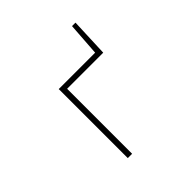

<svg xmlns="http://www.w3.org/2000/svg" viewBox="-170 -795 940 940"><g transform="rotate(-45 300.0 -325.0)"><path d="M195 0V-478H447L459 -650H483L475 -450H225V0Z"/></g></svg>

Font: Source Code Pro ExtraLight
Style: Regular
Weight: 200
Monospace: yes
Designer: Paul D. Hunt, Teo Tuominen
Foundry: Adobe Systems Incorporated
Version: Version 2.030;PS 1.000;hotconv 16.6.51;makeotf.lib2.5.65220